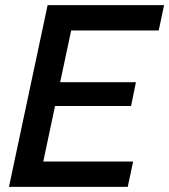

<svg xmlns="http://www.w3.org/2000/svg" viewBox="-20 -730 661 750"><path d="M166 -710H621L600 -611H258L215 -409H511L492 -316H195L149 -99H500L479 0H15Z"/></svg>

Font: Raleway Thin SemiBold
Style: Italic
Weight: 600
Italic angle: -12°
Version: Version 4.026